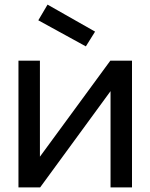

<svg xmlns="http://www.w3.org/2000/svg" viewBox="-20 -812 652 832"><path d="M146 -724 352 -611 392 -675 186 -792ZM60 0H154L459 -417V0H552V-549H458L153 -133V-549H60Z"/></svg>

Font: Involve Medium
Style: Regular
Weight: 500
Designer: Stefan Peev
Foundry: Context Ltd.
Version: Version 1.001